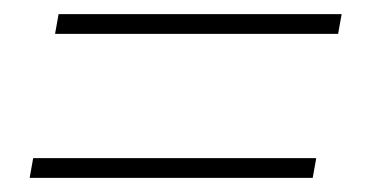

<svg xmlns="http://www.w3.org/2000/svg" viewBox="-20 -408 540 272"><path d="M459 -360H58L63 -388H464ZM423 -156H22L27 -184H428Z"/></svg>

Font: Spectral ExtraLight
Style: Italic
Weight: 275
Italic angle: -10°
Designer: Jean-Baptiste Levee
Foundry: Production Type
Version: Version 2.001